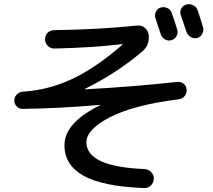

<svg xmlns="http://www.w3.org/2000/svg" viewBox="-20 -865 1040 938"><path d="M89.8 -333Q73.2 -333 61.5 -345.2Q49.8 -357.4 49.8 -374Q49.8 -390.6 61.5 -402.8Q73.2 -415 89.8 -417Q215.8 -424.8 331.1 -478.5Q446.3 -532.2 578.1 -646.5V-648.4Q578.1 -649.4 577.1 -649.4Q429.7 -631.8 245.1 -627.9Q226.6 -627.9 213.4 -641.1Q200.2 -654.3 200.2 -673.3Q200.2 -692.4 212.9 -705.1Q225.6 -717.8 245.1 -717.8Q464.8 -720.7 650.4 -740.2Q671.9 -742.2 687.5 -729Q703.1 -715.8 706.1 -696.3Q712.9 -645.5 675.8 -614.3Q550.8 -507.8 396.5 -431.6Q395.5 -431.6 394.5 -429.7Q394.5 -428.7 397.5 -428.7Q619.1 -440.4 846.7 -464.8Q863.3 -466.8 877 -456.1Q890.6 -445.3 891.6 -427.7Q893.6 -410.2 882.3 -396Q871.1 -381.8 852.5 -379.9Q634.8 -352.5 518.6 -293Q402.3 -233.4 402.3 -169.9Q402.3 -50.8 685.5 -39.1Q705.1 -38.1 718.8 -23.9Q732.4 -9.8 731.4 9.3Q730.5 28.3 716.8 41.5Q703.1 54.7 683.6 53.7Q481.4 45.9 388.2 -6.3Q294.9 -58.6 294.9 -155.3Q294.9 -265.6 468.8 -350.6Q469.7 -350.6 469.7 -351.6Q469.7 -352.5 467.8 -352.5Q263.7 -335 89.8 -333ZM764.6 -828.1Q781.2 -833 797.4 -825.7Q813.5 -818.4 819.3 -800.8Q824.2 -788.1 833 -761.2Q841.8 -734.4 845.7 -720.7Q850.6 -705.1 842.8 -689.5Q835 -673.8 818.4 -668.9Q802.7 -664.1 787.1 -671.9Q771.5 -679.7 765.6 -697.3Q762.7 -706.1 739.3 -776.4Q734.4 -792 741.7 -807.6Q749 -823.2 764.6 -828.1ZM945.3 -815.4Q950.2 -802.7 971.7 -733.4Q976.6 -716.8 968.3 -700.2Q960 -683.6 944.3 -679.7Q927.7 -674.8 912.1 -684.1Q896.5 -693.4 890.6 -710Q885.7 -723.6 877 -751Q868.2 -778.3 863.3 -791Q857.4 -806.6 865.2 -822.3Q873 -837.9 890.1 -842.8Q907.2 -847.7 923.3 -839.8Q939.5 -832 945.3 -815.4Z"/></svg>

Font: Rounded Mgen+ 2p medium
Style: Regular
Weight: 500
Designer: [Source Han Sans]
Ryoko NISHIZUKA  (kana & ideographs); Paul D. Hunt (Latin, Greek & Cyrillic); Wenlong ZHANG  (bopomofo
Version: Version 1.059.20150602